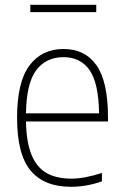

<svg xmlns="http://www.w3.org/2000/svg" viewBox="-20 -746 498 776"><path d="M416.5 -255H85Q86.5 -170.5 107.8 -119.5Q129 -68.5 169 -46.2Q209 -24 269 -24Q321 -24 392 -47V-13Q329 9 267 9Q158.5 9 103.8 -56.5Q49 -122 49 -270Q49 -414.5 99 -481.2Q149 -548 236.5 -548Q323.5 -548 370 -482.2Q416.5 -416.5 416.5 -270ZM85 -288H380.5Q378.5 -411 341.8 -463Q305 -515 236.5 -515Q166.5 -515 126.8 -462.8Q87 -410.5 85 -288ZM102.5 -697V-726.5H369V-697Z"/></svg>

Font: Encode Sans Semi Condensed Thin
Style: Regular
Weight: 250
Width: 4
Designer: Multiple Designers
Foundry: Impallari Type
Version: Version 2.000